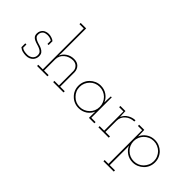

<svg xmlns="http://www.w3.org/2000/svg" viewBox="-53 -1425 2350 2350"><g transform="rotate(45 1121.5 -250.0)"><path d="M258 -29Q272 -44 279 -63.5Q286 -83 286 -102Q286 -135 271.5 -153.5Q257 -172 235 -183Q213 -195 187.5 -201.5Q162 -208 139 -218Q118 -227 103 -241.5Q88 -256 89 -283Q89 -304 97 -318.5Q105 -333 117 -343Q129 -351 145 -355Q161 -359 174 -359Q195 -359 214.5 -354Q234 -349 251 -338V-281H271V-348Q262 -356 251.5 -361.5Q241 -367 228 -371Q212 -376 201.5 -378Q191 -380 176 -380Q157 -380 136 -373.5Q115 -367 100 -354Q86 -341 77 -322.5Q68 -304 68 -279Q68 -248 82.5 -230.5Q97 -213 119 -204Q141 -194 166.5 -187Q192 -180 214 -170Q236 -161 250.5 -145Q265 -129 265 -99Q265 -77 256.5 -61.5Q248 -46 235 -35Q220 -24 203.5 -18.5Q187 -13 169 -13Q144 -13 120 -17Q96 -21 74 -37V-94H54V-27Q79 -6 108 1Q137 8 166 8Q197 8 220 -2.5Q243 -13 258 -29Z M531 0V-21H452V-216Q452 -248 465 -274.5Q478 -301 502 -321Q524 -340 554 -350.5Q584 -361 617 -361Q660 -359 684 -333.5Q708 -308 710 -273V-21H631V0H810V-21H731V-270Q729 -320 698 -351Q667 -382 613 -382Q556 -382 512.5 -353Q469 -324 449 -277L452 -322V-750H357V-729H431V-21H352V0Z M1344 0V-21H1270V-375H1254Q1252 -348 1251 -321Q1250 -294 1250 -267Q1230 -317 1183 -350Q1136 -383 1075 -383Q1034 -383 998.5 -367.5Q963 -352 937 -326Q910 -300 895 -264Q880 -228 880 -188Q880 -147 895 -112Q910 -77 937 -51Q963 -24 998.5 -9Q1034 6 1075 6Q1106 6 1133.5 -2.5Q1161 -11 1185 -27Q1207 -43 1224 -64Q1241 -85 1251 -109Q1251 -94 1250.5 -80Q1250 -66 1250 -51V0ZM1075 -362Q1110 -362 1142 -349Q1174 -336 1198 -312Q1222 -288 1235.5 -256Q1249 -224 1249 -188Q1249 -151 1235.5 -119.5Q1222 -88 1198 -65Q1174 -41 1142 -27.5Q1110 -14 1075 -14Q1038 -14 1007 -27.5Q976 -41 953 -65Q929 -88 915 -119.5Q901 -151 901 -188Q901 -224 914.5 -255.5Q928 -287 952 -311Q975 -335 1006.5 -348.5Q1038 -362 1075 -362Z M1593 0V-21H1514V-216Q1514 -247 1527 -274Q1540 -301 1562 -319Q1584 -339 1613 -349.5Q1642 -360 1674 -361V-382Q1648 -381 1624 -374Q1600 -367 1579 -354Q1556 -341 1539 -321.5Q1522 -302 1511 -277Q1510 -291 1510 -299.5Q1510 -308 1509 -322L1507 -375H1419V-354H1493V-21H1414V0Z M1751 250H1930V229H1839V-57Q1839 -70 1838.5 -82Q1838 -94 1838 -107Q1847 -82 1864 -61.5Q1881 -41 1904 -25Q1927 -9 1954.5 -0.5Q1982 8 2013 8Q2053 8 2088.5 -7.5Q2124 -23 2151 -49Q2178 -75 2193 -110.5Q2208 -146 2208 -187Q2208 -227 2193 -262.5Q2178 -298 2151 -325Q2124 -351 2088.5 -366Q2053 -381 2013 -381Q1951 -381 1903.5 -348Q1856 -315 1836 -264Q1836 -291 1834.5 -319.5Q1833 -348 1833 -375H1744V-354H1817V229H1751ZM2013 -361Q2048 -361 2080 -347.5Q2112 -334 2136 -311Q2159 -287 2173 -255Q2187 -223 2187 -187Q2187 -150 2173 -118.5Q2159 -87 2136 -63Q2112 -39 2080.5 -26Q2049 -13 2013 -13Q1976 -13 1945 -26Q1914 -39 1890 -63Q1865 -87 1851.5 -118.5Q1838 -150 1838 -187Q1838 -223 1851.5 -254.5Q1865 -286 1889 -310Q1913 -334 1944.5 -347.5Q1976 -361 2013 -361Z"/></g></svg>

Font: Josefin Slab ExtraLight
Style: Regular
Weight: 250
Designer: Santiago Orozco
Foundry: Typemade
Version: Version 2.000